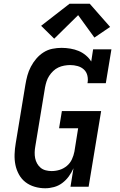

<svg xmlns="http://www.w3.org/2000/svg" viewBox="-20 -999 640 1027"><path d="M222 8Q193 8 165.5 0Q138 -8 116.5 -24.5Q95 -41 81.5 -65.5Q68 -90 62.5 -117Q57 -144 58 -173.5Q59 -203 64 -232L116 -547Q120 -571 126.5 -595Q133 -619 145 -642Q157 -665 174 -685Q191 -705 213 -719Q235 -733 260 -738Q285 -743 309 -743Q333 -743 356.5 -739Q380 -735 400.5 -726.5Q421 -718 438.5 -703.5Q456 -689 468 -670L478 -735H576L546 -554H448Q452 -574 447.5 -594Q443 -614 429 -627Q415 -640 395.5 -645.5Q376 -651 355 -651Q340 -651 323.5 -648Q307 -645 292 -638Q277 -631 264.5 -619Q252 -607 243 -593Q234 -579 229 -563.5Q224 -548 221 -532L169 -217Q166 -201 165.5 -184.5Q165 -168 168 -153Q171 -138 178.5 -124.5Q186 -111 197.5 -101.5Q209 -92 224.5 -88Q240 -84 256 -84Q278 -84 299 -90.5Q320 -97 337.5 -111.5Q355 -126 364.5 -146.5Q374 -167 378 -188L398 -313H296L311 -405H521L454 0H357L373 -99Q363 -76 348 -55.5Q333 -35 313 -20Q293 -5 269 1.5Q245 8 222 8ZM270 -792 200 -861 352 -979H460L569 -855L485 -798L398 -918Z"/></svg>

Font: Iosevka Etoile SmBdObl
Style: Regular
Weight: 600
Italic angle: -9°
Designer: Belleve Invis
Foundry: Belleve Invis
Version: Version 15.5.2; ttfautohint (v1.8.4)